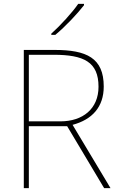

<svg xmlns="http://www.w3.org/2000/svg" viewBox="-20 -972 617 992"><path d="M414 -945V-952H384C355 -909 290 -838 245 -798V-792H266C319 -836 379 -900 414 -945ZM262 -714H103V0H129V-320H327L518 0H551L355 -327C456 -354 516 -419 516 -525C516 -673 427 -714 262 -714ZM257 -689C413 -689 489 -652 489 -524C489 -410 408 -345 292 -345H129V-689Z"/></svg>

Font: Noto Sans Lao UI Thin
Style: Regular
Weight: 100
Designer: Monotype Design Team
Foundry: Monotype Imaging Inc.
Version: Version 2.000